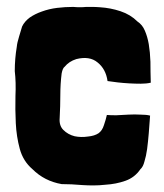

<svg xmlns="http://www.w3.org/2000/svg" viewBox="-20 -532 482 564"><path d="M392.6 -195.3Q376 -196.3 357.4 -195.3Q337.9 -194.3 321.3 -193.4Q303.7 -193.4 293.9 -194.3Q291 -180.7 285.2 -164.1Q280.3 -148.4 269.5 -140.6Q257.8 -132.8 238.3 -130.9Q217.8 -127.9 199.2 -131.8Q179.7 -136.7 166 -150.4Q153.3 -163.1 155.3 -185.5Q157.2 -220.7 157.2 -252.9Q157.2 -285.2 161.1 -316.4Q164.1 -332 169.9 -335.9Q182.6 -351.6 204.1 -358.4Q243.2 -368.2 266.6 -348.6Q291 -329.1 295.9 -293.9Q308.6 -292 325.2 -290Q341.8 -288.1 359.4 -287.1Q377 -286.1 393.6 -286.1Q410.2 -286.1 422.9 -289.1Q421.9 -322.3 421.9 -350.6Q420.9 -378.9 417 -402.3Q413.1 -424.8 405.3 -442.4Q398.4 -459 383.8 -468.8Q363.3 -489.3 334 -499Q304.7 -508.8 273.4 -510.7Q260.7 -511.7 250 -511.7Q241.2 -511.7 233.4 -511.7Q214.8 -509.8 195.3 -511.7Q170.9 -511.7 147.5 -508.8Q124 -505.9 102.5 -498Q83 -491.2 67.4 -480.5Q51.8 -468.8 44.9 -454.1Q42 -444.3 36.1 -424.8Q30.3 -406.2 29.3 -394.5Q23.4 -359.4 23.4 -323.2Q27.3 -290 25.4 -250Q24.4 -210 26.4 -169.9Q28.3 -130.9 38.1 -94.7Q47.9 -58.6 75.2 -35.2Q110.4 0 161.1 8.8Q189.5 8.8 222.7 11.7Q238.3 12.7 253.9 12.7Q271.5 12.7 289.1 10.7Q321.3 8.8 348.6 -1Q376 -10.7 392.6 -35.2Q400.4 -42 404.3 -57.6Q409.2 -73.2 412.1 -93.8Q415 -116.2 417 -140.6Q418.9 -166 420.9 -192.4Q410.2 -195.3 392.6 -195.3Z"/></svg>

Font: Londrina Solid
Style: NNS
Weight: 400
Designer: Marcelo Magalhaes
Version: Version 1.002